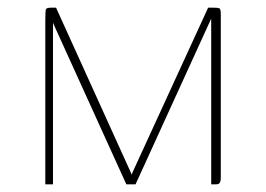

<svg xmlns="http://www.w3.org/2000/svg" viewBox="-20 -480 693 500"><path d="M98 0V-428Q98 -451 99.5 -455.5Q101 -460 113 -460H126L321 -30L323 -25L324 -28L326 -33L522 -460H536Q547 -460 551 -458.5Q555 -457 555 -443V-19Q555 -12 554 -8Q553 -4 550.5 -2Q548 0 543 0H530V-431L527 -425L333 0H309L120 -416L118 -421V0Z"/></svg>

Font: Genos Thin
Style: Regular
Weight: 100
Designer: Robert E. Leuschke
Foundry: Robert E. Leuschke
Version: Version 1.010